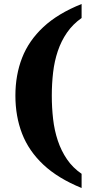

<svg xmlns="http://www.w3.org/2000/svg" viewBox="-20 -797 460 960"><path d="M388 143Q270 95 197 26.5Q124 -42 90.5 -128.5Q57 -215 57 -319Q57 -422 90.5 -508Q124 -594 197 -662Q270 -730 388 -777V-707Q344 -676 315 -634Q286 -592 269 -541.5Q252 -491 245.5 -434.5Q239 -378 239 -319Q239 -259 245.5 -202Q252 -145 269 -94Q286 -43 315 -0.5Q344 42 388 72Z"/></svg>

Font: Noto Serif Tibetan ExtraBold
Style: Regular
Weight: 800
Version: Version 2.103